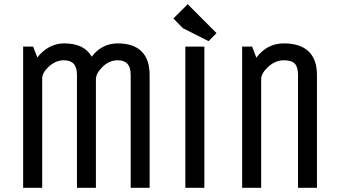

<svg xmlns="http://www.w3.org/2000/svg" viewBox="-20 -891 1604 911"><path d="M689.9 0H600.1V-535.2Q600.1 -571.3 584.7 -588.1Q569.3 -605 538.1 -605Q499 -605 466.8 -574.2Q435.1 -542.5 435.1 -515.1V0H345.2V-535.2Q345.2 -571.3 329.8 -588.1Q314.5 -605 283.2 -605Q244.6 -605 211.9 -575.2Q180.2 -546.4 180.2 -518.1V0H89.8V-669.9H137.2L157.2 -618.2Q180.7 -649.4 213.6 -667.2Q246.6 -685.1 284.2 -685.1Q379.9 -685.1 415 -622.1Q463.4 -685.1 539.1 -685.1Q613.3 -685.1 651.6 -647.2Q689.9 -609.4 689.9 -535.2Z M949.7 0H859.4V-669.9H949.7ZM1007.3 -733.9 969.7 -695.8 848.6 -756.8 802.7 -803.2 870.6 -871.1Z M1483.9 0H1394V-535.2Q1394 -571.8 1379.4 -588.4Q1364.7 -605 1327.1 -605Q1286.6 -605 1252.9 -574.2Q1219.2 -543.5 1219.2 -515.1V0H1128.9V-669.9H1176.3L1196.3 -617.2Q1246.6 -685.1 1327.1 -685.1Q1404.3 -685.1 1444.1 -647.2Q1483.9 -609.4 1483.9 -535.2Z"/></svg>

Font: Unica One
Style: Bold
Weight: 400
Designer: Eduardo Rodriguez Tunni
Foundry: Eduardo Rodriguez Tunni
Version: Version 1.001